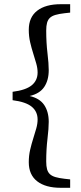

<svg xmlns="http://www.w3.org/2000/svg" viewBox="-20 -735 384 914"><path d="M287 -672Q261 -669 244 -664Q227 -659 217.5 -650Q208 -641 204 -626.5Q200 -612 200 -590Q200 -532 206 -482Q212 -432 212 -401Q212 -353 190.5 -321Q169 -289 121 -278Q169 -267 190.5 -235Q212 -203 212 -155Q212 -124 206 -74Q200 -24 200 34Q200 56 204 70.5Q208 85 217.5 94Q227 103 244 108Q261 113 287 116L314 119V159H269Q197 159 157 128Q117 97 117 37Q117 6 123.5 -22Q130 -50 138 -75Q146 -100 152.5 -123Q159 -146 159 -166Q159 -204 131 -227Q103 -250 40 -258V-298Q103 -306 131 -329Q159 -352 159 -390Q159 -410 152.5 -433Q146 -456 138 -481Q130 -506 123.5 -534Q117 -562 117 -593Q117 -653 157 -684Q197 -715 269 -715H314V-675Z"/></svg>

Font: SourceSerifPro
Style: Book
Weight: 400
Designer: Frank Grießhammer
Foundry: Adobe Systems Incorporated
Version: Version 1.014;PS Version 1.0;hotconv 1.0.73;makeotf.lib2.5.5